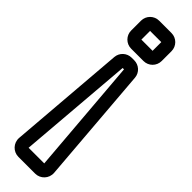

<svg xmlns="http://www.w3.org/2000/svg" viewBox="-253 -482 703 703"><g transform="rotate(45 98.5 -130.5)"><path d="M102 -272 139 178H58L95 -272ZM55 228H142C169 228 191 205 189 177L152 -279C150 -304 129 -322 105 -322H92C67 -322 47 -303 45 -279L8 177C6 205 28 228 55 228ZM128 -439V-394H70V-439ZM20 -442V-391C20 -365 41 -344 67 -344H131C157 -344 178 -365 178 -391V-442C178 -468 157 -489 131 -489H67C41 -489 20 -468 20 -442Z"/></g></svg>

Font: DIN Rundschrift
Style: MittelKont
Weight: 400
Version: Version 1.027